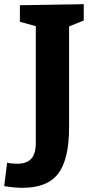

<svg xmlns="http://www.w3.org/2000/svg" viewBox="-74 -726 444 917"><path d="M326 -628 256 -600V-119Q256 34 204.5 102.5Q153 171 34 171Q-3 171 -54 163L-40 51Q-19 56 7 56Q54 56 75.5 32Q97 8 97 -44V-601L21 -622V-701L326 -706Z"/></svg>

Font: Bitter Pro OGT
Style: Bold
Weight: 700
Designer: Sol Matas, and Bitter project Authors
Foundry: Sol Matas
Version: Version 2.110